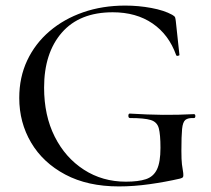

<svg xmlns="http://www.w3.org/2000/svg" viewBox="-20 -656 756 688"><path d="M406 12Q294 12 214 -30.5Q134 -73 91.5 -145Q49 -217 49 -305Q49 -379 77.5 -439.5Q106 -500 157.5 -544Q209 -588 278 -612Q347 -636 429 -636Q476 -636 522 -627.5Q568 -619 597 -603Q606 -598 607.5 -593.5Q609 -589 610 -580L623 -459Q623 -457 617.5 -456Q612 -455 611 -459Q585 -532 526.5 -572Q468 -612 384 -612Q265 -612 201.5 -539Q138 -466 138 -342Q138 -242 176 -166.5Q214 -91 280.5 -48Q347 -5 431 -5Q476 -5 503 -14Q530 -23 542.5 -49Q555 -75 555 -126Q555 -174 549 -196.5Q543 -219 520 -226Q497 -233 446 -233Q440 -233 440 -241Q440 -249 445 -249Q510 -245 563.5 -244.5Q617 -244 675 -247Q680 -247 680 -240Q680 -233 675 -233Q654 -234 644.5 -226.5Q635 -219 632.5 -194Q630 -169 630 -116Q630 -83 632 -67Q634 -51 635.5 -43.5Q637 -36 637 -28Q637 -22 634.5 -20Q632 -18 625 -16Q573 -4 516 4Q459 12 406 12Z"/></svg>

Font: Cormorant Medium
Style: Regular
Weight: 500
Designer: Christian Thalmann (Catharsis Fonts)
Foundry: Catharsis Fonts
Version: Version 4.000